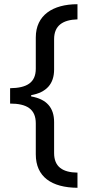

<svg xmlns="http://www.w3.org/2000/svg" viewBox="-20 -734 420 912"><path d="M348 158V86C277 85 237 58 237 -7V-154C237 -222 202 -263 128 -276V-282C201 -295 237 -336 237 -404V-548C237 -613 279 -640 348 -642V-714C231 -714 150 -662 150 -556V-408C150 -341 107 -316 28 -315V-242C107 -242 150 -216 150 -148V-1C150 106 225 157 348 158Z"/></svg>

Font: Noto Sans Mahajani
Style: Regular
Weight: 400
Designer: Monotype Design Team
Foundry: Monotype Imaging Inc.
Version: Version 2.003